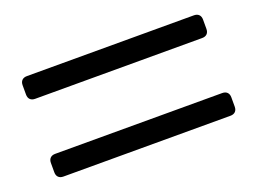

<svg xmlns="http://www.w3.org/2000/svg" viewBox="-60 -649 755 564"><g transform="rotate(-20 317.5 -367.0)"><path d="M579 -453H57Q47 -453 41.5 -458.5Q36 -464 36 -474V-503Q36 -513 41.5 -518.5Q47 -524 57 -524H579Q589 -524 594.5 -518.5Q600 -513 600 -503V-474Q600 -464 594.5 -458.5Q589 -453 579 -453ZM579 -210H57Q47 -210 41.5 -215.5Q36 -221 36 -231V-260Q36 -270 41.5 -275.5Q47 -281 57 -281H579Q589 -281 594.5 -275.5Q600 -270 600 -260V-231Q600 -221 594.5 -215.5Q589 -210 579 -210Z"/></g></svg>

Font: Shippori Mincho B1
Style: Bold
Weight: 700
Designer: FONTDASU
Foundry: FONTDASU / Google Inc. / but / Adobe
Version: Version 3.110; ttfautohint (v1.8.3)